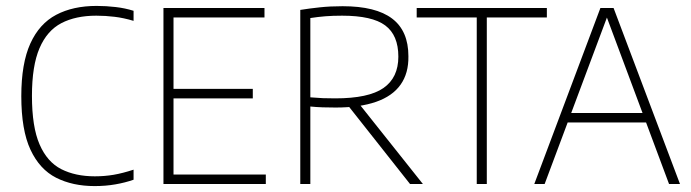

<svg xmlns="http://www.w3.org/2000/svg" viewBox="-20 -622 2336 649"><path d="M300 7Q225.5 7 169.8 -21.2Q114 -49.5 83 -116Q52 -182.5 52 -297Q52 -407.5 82.5 -474.8Q113 -542 170 -572Q227 -602 306.5 -602Q339 -602 371 -598.2Q403 -594.5 431.5 -585.5V-551.5Q398 -561.5 367.5 -565.2Q337 -569 305.5 -569Q236 -569 187.5 -543.8Q139 -518.5 113.5 -459Q88 -399.5 88 -298Q88 -193 113.8 -133.8Q139.5 -74.5 187.2 -50.2Q235 -26 300.5 -26Q333.5 -26 364.2 -31.2Q395 -36.5 431.5 -48.5V-14.5Q403 -4.5 370 1.2Q337 7 300 7Z M532.5 0V-595H874V-563H566.5V-32H878.5V0ZM559 -289.5V-321.5H834.5V-289.5Z M995 0V-588.5Q1026 -593.5 1061 -597.2Q1096 -601 1138 -601Q1250.5 -601 1305.5 -559.2Q1360.5 -517.5 1360.5 -432Q1361.5 -374.5 1334 -335.8Q1306.5 -297 1251.2 -277.8Q1196 -258.5 1114.5 -258.5Q1093 -258.5 1070.5 -259.2Q1048 -260 1029 -262V0ZM1366 0 1144 -281H1186L1409.5 0ZM1113 -289.5Q1226 -289.5 1276.2 -324.5Q1326.5 -359.5 1326.5 -430.5Q1326.5 -503 1282.2 -536Q1238 -569 1136.5 -569Q1104.5 -569 1079.8 -567Q1055 -565 1029 -561V-293Q1053.5 -291 1071.2 -290.2Q1089 -289.5 1113 -289.5Z M1591.5 0V-563H1388.5V-595H1828.5V-563H1625.5V0Z M1786 0 2009.5 -595H2054L2278.5 0H2241.5L2026.5 -576H2036.5L1821 0ZM1886 -208 1895.5 -240H2168.5L2177.5 -208Z"/></svg>

Font: Encode Sans SC SemiCondensed Thin
Style: Regular
Weight: 250
Width: 4
Designer: Multiple Designers
Foundry: Impallari Type
Version: Version 3.002